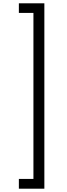

<svg xmlns="http://www.w3.org/2000/svg" viewBox="-20 -954 407 1160"><path d="M248 186H94V127H182V-876H94V-934H248Z"/></svg>

Font: Fz Poppins Light
Style: Regular
Weight: 300
Designer: Ninad Kale (Devanagari), Jonny Pinhorn (Latin)
Foundry: Indian Type Foundry
Version: Vit hóa bi Vntype.Com & FontZin.Com